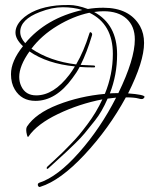

<svg xmlns="http://www.w3.org/2000/svg" viewBox="-20 -602 599 769"><path d="M280 -336Q169 -347 98 -396Q57 -338 57 -294Q57 -274 65 -257Q82 -220 125 -220Q195 -220 258 -303Q268 -316 280 -336ZM310 -562Q274 -573 231.5 -573Q189 -573 140 -554Q61 -524 61 -474Q61 -451 81 -429Q164 -529 310 -562ZM454 -229Q520 -365 520 -444Q520 -497 487 -527Q454 -557 395 -557Q377 -557 357 -554Q449 -504 449 -384Q449 -302 420 -228Q431 -229 454 -229ZM493 -228Q559 -223 559 -214Q559 -212 554.5 -207.5Q550 -203 534.5 -207.5Q519 -212 484 -212Q416 -87 319 17Q222 121 142 146Q140 147 138 147Q136 147 133.5 144Q131 141 131.5 136.5Q132 132 137 130Q211 106 297 8.5Q383 -89 445 -211Q423 -209 411 -207Q388 -154 360.5 -119.5Q333 -85 319 -68Q305 -51 280.5 -27Q256 -3 244 8Q182 65 174.5 71.5Q167 78 167 71Q167 68 170 65Q173 62 195.5 41.5Q218 21 228.5 10.5Q239 0 261 -22.5Q283 -45 297.5 -62.5Q312 -80 330 -104Q366 -152 390 -204Q297 -186 212.5 -145.5Q128 -105 94 -55Q91 -50 88 -61.5Q85 -73 85 -81.5Q85 -90 88 -95Q123 -148 211.5 -182.5Q300 -217 400 -226Q432 -304 432 -386Q432 -506 338 -551Q273 -537 209.5 -498.5Q146 -460 106 -407Q180 -357 285 -344Q316 -397 338 -468Q340 -476 345.5 -471.5Q351 -467 348 -459Q328 -392 303 -342Q339 -340 349 -340Q359 -340 360 -338Q363 -332 356 -332Q319 -332 299 -334Q287 -311 270 -289Q204 -198 122 -198Q66 -198 39 -244Q24 -269 24 -305Q24 -357 72 -417Q42 -445 42 -471.5Q42 -498 66 -523Q113 -570 206 -580Q224 -582 256.5 -582Q289 -582 332 -566Q361 -571 394 -571Q499 -571 541 -497Q557 -468 557 -430Q557 -355 493 -228Z"/></svg>

Font: Lovers Quarrel
Style: Regular
Weight: 400
Designer: Robert E. Leuschke
Foundry: Robert E. Leuschke
Version: Version 1.001